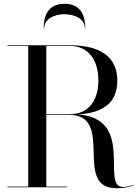

<svg xmlns="http://www.w3.org/2000/svg" viewBox="-20 -989 738 1014"><path d="M428 -840H430.5C430.5 -901 410.5 -969 320.5 -969C230.5 -969 210.5 -901 210.5 -840H213.5C213.5 -889 266.5 -914 320.5 -914C374.5 -914 428 -889 428 -840ZM19.5 -3.5V0H334.5V-3.5H224.5V-382.5H344.5C590.5 -382.5 361.5 5 594.5 5C638.5 5 668.5 -2 684.5 -11L683 -13.5C669 -6.5 650 -1.5 629 -1.5C510 -1.5 696.5 -365 391 -384.5C526 -393 599.5 -446 599.5 -564.5C599.5 -694.5 500.5 -750 349.5 -750H19.5V-746.5H129V-3.5ZM349.5 -746.5C445.5 -746.5 499.5 -673.5 499.5 -564.5C499.5 -455.5 445.5 -386 349.5 -386H224.5V-746.5Z"/></svg>

Font: Bodoni* 48pt
Style: Regular
Weight: 400
Version: Version 2.3